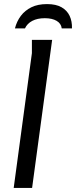

<svg xmlns="http://www.w3.org/2000/svg" viewBox="-20 -919 372 939"><path d="M136 -724H235L137 0H47L136 -659ZM53 -780Q62 -815 82 -841.5Q102 -868 133.5 -883.5Q165 -899 210 -899Q254 -899 281 -883.5Q308 -868 320.5 -841.5Q333 -815 332 -780H282Q279 -804 257 -817Q235 -830 199 -830Q163 -830 138 -817Q113 -804 102 -780Z"/></svg>

Font: Rosario
Style: Italic
Weight: 400
Italic angle: -8.05°
Designer: Hector Gatti
Foundry: Omnibus Type
Version: Version 1.201